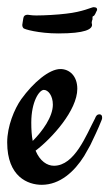

<svg xmlns="http://www.w3.org/2000/svg" viewBox="-37 -503 304 534"><path d="M240 -185C233 -185 230 -181 227 -173C203 -128 171 -42 113 -42C94 -42 74 -55 62 -84C107 -118 178 -196 178 -256C178 -292 156 -311 131 -311C100 -311 56 -274 22 -227C3 -200 -17 -152 -17 -107C-17 -11 41 11 79 11C130 11 170 -26 197 -69L214 -99C223 -118 235 -142 246 -170C247 -172 247 -174 247 -177C247 -182 244 -185 240 -185ZM50 -162C50 -220 72 -253 85 -253C97 -253 110 -237 110 -212C110 -178 81 -138 54 -111C51 -126 50 -143 50 -162ZM233 -477C233 -481 230 -483 223 -483C218 -483 193 -470 147 -465C123 -462 87 -460 64 -460C49 -460 44 -462 40 -462C33 -462 29 -459 28 -453C27 -445 25 -437 25 -434C25 -430 26 -427 28 -425C28 -422 71 -410 125 -410C201 -410 219 -422 219 -434C219 -437 218 -437 218 -440C218 -441 219 -447 220 -448C221 -451 219 -457 222 -458C227 -459 229 -468 233 -475Z"/></svg>

Font: Engagement
Style: Regular
Weight: 400
Designer: Astigmatic (AOETI)
Foundry: Astigmatic (AOETI)
Version: Version 1.000